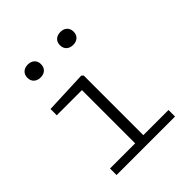

<svg xmlns="http://www.w3.org/2000/svg" viewBox="-204 -891 1028 1028"><g transform="rotate(-45 310.0 -377.0)"><path d="M88.5 0H531.5V-49.5H341V-501L331.5 -510L88.5 -500V-452.5H279V-49.5H88.5ZM171 -656.5C201 -656.5 222.5 -674.5 222.5 -705.5C222.5 -736.5 201 -754.5 171 -754.5C140.5 -754.5 119 -736.5 119 -705.5C119 -674.5 140.5 -656.5 171 -656.5ZM417.5 -656.5C447.5 -656.5 469 -674.5 469 -705.5C469 -736.5 447.5 -754.5 417.5 -754.5C387 -754.5 365.5 -736.5 365.5 -705.5C365.5 -674.5 387 -656.5 417.5 -656.5Z"/></g></svg>

Font: Monaspace Neon ExtraLight
Style: Regular
Weight: 200
Designer: Riley Cran & the Lettermatic Team
Foundry: Lettermatic
Version: Version 1.200 (Monaspace Neon)